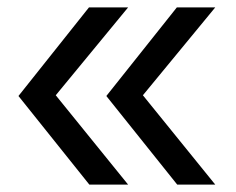

<svg xmlns="http://www.w3.org/2000/svg" viewBox="-20 -540 640 520"><path d="M563 -40H460L268 -280L459 -520H563L367 -282ZM327 -40H222L30 -280L221 -520H327L131 -282Z"/></svg>

Font: Maple Mono Normal NL
Style: Italic
Weight: 400
Italic angle: -10°
Monospace: yes
Designer: subframe7536
Version: Version 7.000